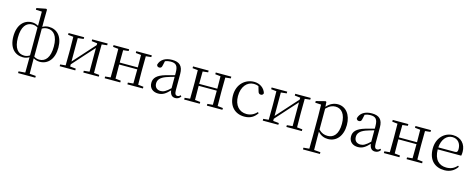

<svg xmlns="http://www.w3.org/2000/svg" viewBox="-39 -1690 7091 2865"><g transform="rotate(15 3506.5 -258.0)"><path d="M520 14C646 14 737 -84 737 -260C737 -438 644 -526 520 -526C483 -526 449 -514 424 -499V-615L426 -767L410 -776L266 -748V-722L359 -718V-498C334 -513 300 -526 262 -526C136 -526 44 -429 44 -251C44 -74 137 14 262 14C300 14 333 2 358 -13C358 88 357 159 356 225L254 233V260H520V233L424 225C423 160 422 95 422 -14C447 1 482 14 520 14ZM358 -41C335 -26 309 -15 275 -15C178 -15 114 -87 114 -251C114 -419 178 -496 275 -496C309 -496 335 -486 358 -471ZM424 -472C446 -486 472 -496 506 -496C603 -496 667 -424 667 -260C667 -93 603 -15 506 -15C472 -15 446 -26 424 -40Z M1192 -485 1279 -475V-447L1115 -264L979 -113V-475L1068 -485V-512H827V-485L910 -476L912 -285V-227L910 -35L827 -27V0H1068V-27L979 -36V-69L1139 -248L1279 -403V-36L1192 -27V0H1431V-27L1348 -35L1346 -227V-285L1348 -476L1431 -485V-512H1192Z M1873 -485 1956 -476C1957 -422 1958 -343 1958 -284H1678L1680 -476L1763 -485V-512H1522V-485L1605 -476L1607 -285V-227L1605 -35L1522 -27V0H1763V-27L1680 -36C1679 -91 1678 -176 1678 -254H1958C1958 -176 1957 -91 1956 -35L1873 -27V0H2113V-27L2030 -36L2028 -227V-285L2030 -476L2113 -485V-512H1873Z M2614 13C2649 13 2678 -2 2698 -33L2683 -49C2667 -32 2655 -26 2638 -26C2609 -26 2594 -45 2594 -111V-354C2594 -476 2538 -526 2426 -526C2319 -526 2247 -479 2226 -398C2230 -377 2244 -365 2266 -365C2289 -365 2304 -376 2309 -407L2325 -478C2354 -490 2382 -495 2409 -495C2489 -495 2525 -466 2525 -354V-316C2480 -305 2431 -292 2387 -279C2259 -241 2212 -190 2212 -114C2212 -31 2272 14 2349 14C2421 14 2466 -18 2527 -83C2534 -23 2561 13 2614 13ZM2525 -115C2459 -52 2421 -32 2379 -32C2321 -32 2283 -64 2283 -126C2283 -179 2315 -221 2401 -253C2438 -266 2482 -279 2525 -291Z M3101 -485 3184 -476C3185 -422 3186 -343 3186 -284H2906L2908 -476L2991 -485V-512H2750V-485L2833 -476L2835 -285V-227L2833 -35L2750 -27V0H2991V-27L2908 -36C2907 -91 2906 -176 2906 -254H3186C3186 -176 3185 -91 3184 -35L3101 -27V0H3341V-27L3258 -36L3256 -227V-285L3258 -476L3341 -485V-512H3101Z M3681 14C3774 14 3833 -25 3877 -91L3861 -104C3816 -55 3763 -32 3703 -32C3591 -32 3512 -115 3512 -258C3512 -404 3591 -495 3695 -495C3720 -495 3744 -491 3769 -480L3790 -408C3797 -379 3810 -366 3836 -366C3856 -366 3869 -376 3875 -399C3851 -477 3779 -526 3693 -526C3559 -526 3437 -426 3437 -250C3437 -85 3535 14 3681 14Z M4329 -485 4416 -475V-447L4252 -264L4116 -113V-475L4205 -485V-512H3964V-485L4047 -476L4049 -285V-227L4047 -35L3964 -27V0H4205V-27L4116 -36V-69L4276 -248L4416 -403V-36L4329 -27V0H4568V-27L4485 -35L4483 -227V-285L4485 -476L4568 -485V-512H4329Z M4974 14C5103 14 5194 -91 5194 -261C5194 -422 5108 -526 4986 -526C4927 -526 4864 -501 4814 -441L4809 -515L4796 -523L4652 -486V-461L4743 -456C4745 -406 4746 -351 4746 -282V30L4744 225L4655 233V260H4917V233L4818 225L4816 30V-58C4864 -3 4920 14 4974 14ZM4817 -413C4870 -467 4915 -483 4961 -483C5053 -483 5118 -409 5118 -259C5118 -94 5045 -30 4957 -30C4905 -30 4863 -44 4817 -90Z M5699 13C5734 13 5763 -2 5783 -33L5768 -49C5752 -32 5740 -26 5723 -26C5694 -26 5679 -45 5679 -111V-354C5679 -476 5623 -526 5511 -526C5404 -526 5332 -479 5311 -398C5315 -377 5329 -365 5351 -365C5374 -365 5389 -376 5394 -407L5410 -478C5439 -490 5467 -495 5494 -495C5574 -495 5610 -466 5610 -354V-316C5565 -305 5516 -292 5472 -279C5344 -241 5297 -190 5297 -114C5297 -31 5357 14 5434 14C5506 14 5551 -18 5612 -83C5619 -23 5646 13 5699 13ZM5610 -115C5544 -52 5506 -32 5464 -32C5406 -32 5368 -64 5368 -126C5368 -179 5400 -221 5486 -253C5523 -266 5567 -279 5610 -291Z M6186 -485 6269 -476C6270 -422 6271 -343 6271 -284H5991L5993 -476L6076 -485V-512H5835V-485L5918 -476L5920 -285V-227L5918 -35L5835 -27V0H6076V-27L5993 -36C5992 -91 5991 -176 5991 -254H6271C6271 -176 6270 -91 6269 -35L6186 -27V0H6426V-27L6343 -36L6341 -227V-285L6343 -476L6426 -485V-512H6186Z M6772 14C6860 14 6925 -26 6969 -91L6954 -105C6912 -57 6860 -32 6790 -32C6678 -32 6599 -102 6597 -261H6960C6964 -277 6966 -297 6966 -321C6966 -438 6890 -526 6764 -526C6633 -526 6522 -420 6522 -254C6522 -74 6627 14 6772 14ZM6598 -292C6606 -418 6676 -495 6762 -495C6848 -495 6897 -431 6897 -346C6897 -309 6888 -292 6855 -292Z"/></g></svg>

Font: Noto Serif KR Light
Style: Regular
Weight: 300
Designer: Ryoko NISHIZUKA 西塚涼子 (kana & ideographs); Frank Grießhammer (Latin, Greek & Cyrillic); Wenlong ZHANG 张文龙 (bopomofo); San
Foundry: Adobe
Version: Version 2.001;hotconv 1.1.0;makeotfexe 2.6.0